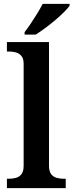

<svg xmlns="http://www.w3.org/2000/svg" viewBox="-20 -979 382 999"><path d="M16 0V-49H28Q45 -49 62.5 -53.5Q80 -58 91.5 -72.5Q103 -87 103 -117V-647Q103 -675 91 -688.5Q79 -702 62 -706.5Q45 -711 28 -711H16V-760H235V-117Q235 -87 246.5 -72.5Q258 -58 275.5 -53.5Q293 -49 310 -49H322V0ZM108 -812Q123 -831 140.5 -857Q158 -883 174.5 -910Q191 -937 202 -959H342V-949Q333 -936 313 -916Q293 -896 267 -874Q241 -852 214.5 -832.5Q188 -813 166 -799H108Z"/></svg>

Font: Noto Serif Tibetan SemiBold
Style: Regular
Weight: 600
Designer: Monotype Design Team
Foundry: Monotype Imaging Inc.
Version: Version 2.103; ttfautohint (v1.8.4.7-5d5b)